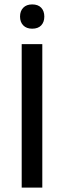

<svg xmlns="http://www.w3.org/2000/svg" viewBox="-20 -850 290 870"><path d="M78.3 0V-650H171.7V0ZM125.8 -720Q100 -720 85.4 -735Q70.8 -750 70.8 -775Q70.8 -800 85.4 -815Q100 -830 125.8 -830Q152.5 -830 166.7 -815Q180.8 -800 180.8 -775Q180.8 -750 166.7 -735Q152.5 -720 125.8 -720Z"/></svg>

Font: Familjen Grotesk GF
Style: Regular
Weight: 400
Designer: Anders Wikstroem, Jonas Baeckman, Matilda Gysing, Kristian Moeller
Foundry: Familjen STHLM AB
Version: Version 2.000; Beta; Release 4; Build 6